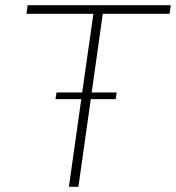

<svg xmlns="http://www.w3.org/2000/svg" viewBox="-20 -717 676 737"><path d="M244.5 0H281L328.5 -336.5H424L428 -362H332L374.5 -664H631L635.5 -697H86L81.5 -664H338.5L295.5 -362H197L193 -336.5H292Z"/></svg>

Font: HK Grotesk ExtraLight
Style: Italic
Weight: 200
Italic angle: -16°
Designer: Alfredo Marco Pradil
Foundry: Hanken Design Co.
Version: Version 3.001;FEAKit 1.0